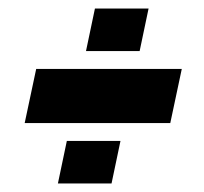

<svg xmlns="http://www.w3.org/2000/svg" viewBox="-20 -479 480 451"><path d="M38 -190 65 -317H407L380 -190ZM116 -48 137 -148H263L242 -48ZM182 -359 203 -459H329L308 -359Z"/></svg>

Font: Saira Condensed Black
Style: Italic
Weight: 900
Width: 3
Italic angle: -12°
Designer: Hector Gatti with collaboration of the Omnibus-Type team
Foundry: Omnibus-Type
Version: Version 1.101